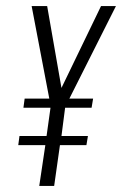

<svg xmlns="http://www.w3.org/2000/svg" viewBox="-20 -611 401 631"><path d="M109 0 129 -134H40L44 -164H133L146 -257H57L61 -287H142L84 -591H135L182 -322L312 -591H361L208 -287H286L281 -257H194L182 -164H269L264 -134H177L158 0Z"/></svg>

Font: Alumni Sans Light
Style: Italic
Weight: 300
Italic angle: -8°
Version: Version 1.016